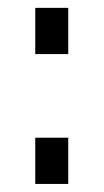

<svg xmlns="http://www.w3.org/2000/svg" viewBox="-20 -456 257 476"><path d="M67.4 -321.9V-436.5H149.2V-321.9ZM67.4 0V-114.6H149.2V0Z"/></svg>

Font: Titillium Web
Style: Bold
Weight: 700
Designer: Mohamed Gaber, Accademia di Belle Arti di Urbino
Foundry: Kief Type Foundry, Accademia di Belle Arti di Urbino
Version: Version 3.000